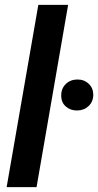

<svg xmlns="http://www.w3.org/2000/svg" viewBox="-20 -770 404 790"><path d="M260.3 -750 130.4 0H7.3L137.7 -750ZM231.9 -376Q231.4 -405.3 250.2 -423.8Q269 -442.4 297.4 -442.9Q325.2 -443.4 344.2 -426Q363.3 -408.7 363.8 -380.9Q363.8 -352.1 345 -334Q326.2 -315.9 297.9 -315.4Q270.5 -314.9 251.2 -331.5Q231.9 -348.1 231.9 -376Z"/></svg>

Font: Roboto Condensed SemiBold
Style: Italic
Weight: 600
Italic angle: -12°
Designer: Christian Robertson
Foundry: Google
Version: Version 3.008; 2023